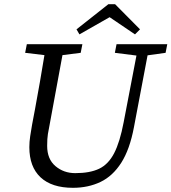

<svg xmlns="http://www.w3.org/2000/svg" viewBox="-20 -881 818 916"><path d="M528 -629 536 -670H778L770 -629L684 -617L619 -274Q599 -168 558.5 -104.5Q518 -41 459.5 -13Q401 15 328 15Q227 15 173.5 -35Q120 -85 120 -179Q120 -204 124 -231Q128 -258 133 -286L147 -360Q171 -489 192 -618L100 -629L108 -670H373L365 -629L278 -618L216 -282Q212 -263 208.5 -241.5Q205 -220 205 -185Q205 -122 244.5 -88.5Q284 -55 339 -55Q409 -55 453 -76Q497 -97 524.5 -150Q552 -203 570 -298L631 -616ZM529 -861 648 -741 624 -717 503 -799 359 -717 345 -741 497 -861Z"/></svg>

Font: Source Serif Pro
Style: Italic
Weight: 400
Italic angle: -12°
Designer: Frank Grießhammer
Foundry: Adobe Systems Incorporated
Version: Version 3.001;hotconv 1.0.111;makeotfexe 2.5.65597